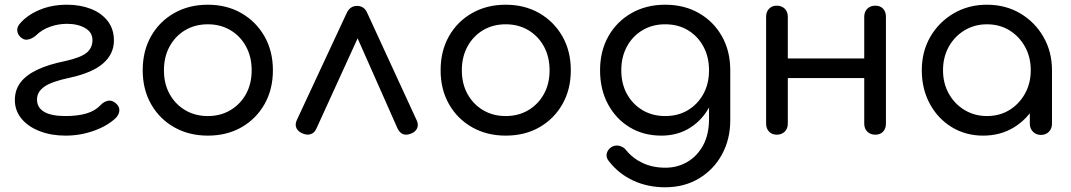

<svg xmlns="http://www.w3.org/2000/svg" viewBox="-20 -571 4542 814"><path d="M258 4Q197 4 148 -15Q99 -34 71 -68Q43 -102 43 -147Q43 -190 67 -221.5Q91 -253 138.5 -275.5Q186 -298 256 -312Q323 -327 347.5 -347.5Q372 -368 372 -401Q372 -434 341 -452Q310 -470 264 -470Q227 -470 192 -457.5Q157 -445 134 -422Q120 -409 103.5 -404.5Q87 -400 76 -407Q58 -418 54 -435.5Q50 -453 62 -468Q92 -505 145 -528Q198 -551 264 -551Q320 -551 365 -533.5Q410 -516 436.5 -482Q463 -448 463 -399Q463 -343 418 -303Q373 -263 278 -242Q197 -225 166.5 -202.5Q136 -180 137 -148Q137 -115 167 -97Q197 -79 258 -79Q309 -79 346.5 -90Q384 -101 407 -126Q419 -139 436 -143.5Q453 -148 470 -134Q486 -121 486 -104.5Q486 -88 473 -73Q439 -39 380.5 -17.5Q322 4 258 4Z M861 4Q781 4 718.5 -31.5Q656 -67 620.5 -129.5Q585 -192 585 -273Q585 -355 620.5 -417.5Q656 -480 718.5 -515.5Q781 -551 861 -551Q941 -551 1003 -515.5Q1065 -480 1101 -417.5Q1137 -355 1137 -273Q1137 -192 1101.5 -129.5Q1066 -67 1004 -31.5Q942 4 861 4ZM861 -79Q915 -79 957 -104Q999 -129 1023 -172.5Q1047 -216 1047 -273Q1047 -330 1023 -374Q999 -418 957 -443Q915 -468 861 -468Q807 -468 765 -443Q723 -418 699 -374Q675 -330 675 -273Q675 -216 699 -172.5Q723 -129 765 -104Q807 -79 861 -79Z M1494 -546Q1508 -546 1519 -539Q1530 -532 1537 -516L1747 -60Q1755 -42 1748.5 -27.5Q1742 -13 1726 -6Q1706 3 1691 -1.5Q1676 -6 1666 -25L1472 -463H1521L1321 -25Q1313 -7 1296.5 -2Q1280 3 1261 -6Q1243 -14 1236.5 -28.5Q1230 -43 1238 -61L1450 -516Q1464 -546 1494 -546Z M2124 4Q2044 4 1981.5 -31.5Q1919 -67 1883.5 -129.5Q1848 -192 1848 -273Q1848 -355 1883.5 -417.5Q1919 -480 1981.5 -515.5Q2044 -551 2124 -551Q2204 -551 2266 -515.5Q2328 -480 2364 -417.5Q2400 -355 2400 -273Q2400 -192 2364.5 -129.5Q2329 -67 2267 -31.5Q2205 4 2124 4ZM2124 -79Q2178 -79 2220 -104Q2262 -129 2286 -172.5Q2310 -216 2310 -273Q2310 -330 2286 -374Q2262 -418 2220 -443Q2178 -468 2124 -468Q2070 -468 2028 -443Q1986 -418 1962 -374Q1938 -330 1938 -273Q1938 -216 1962 -172.5Q1986 -129 2028 -104Q2070 -79 2124 -79Z M2784 4Q2708 4 2649.5 -31.5Q2591 -67 2557.5 -129.5Q2524 -192 2524 -273Q2524 -355 2559.5 -417.5Q2595 -480 2657.5 -515.5Q2720 -551 2800 -551Q2881 -551 2943 -515.5Q3005 -480 3040.5 -417.5Q3076 -355 3076 -273L3022 -265Q3022 -186 2991.5 -125.5Q2961 -65 2907.5 -30.5Q2854 4 2784 4ZM2800 223Q2726 223 2664.5 194.5Q2603 166 2562 113Q2549 98 2552 81.5Q2555 65 2570 54Q2586 43 2604.5 47Q2623 51 2634 65Q2662 100 2704.5 120Q2747 140 2801 140Q2852 140 2894 115.5Q2936 91 2961 45Q2986 -1 2986 -67V-212L3017 -290L3076 -273V-61Q3076 19 3041 83.5Q3006 148 2943.5 185.5Q2881 223 2800 223ZM2800 -79Q2855 -79 2896.5 -104Q2938 -129 2962 -172.5Q2986 -216 2986 -273Q2986 -330 2962 -374Q2938 -418 2896.5 -443Q2855 -468 2800 -468Q2746 -468 2704 -443Q2662 -418 2638 -374Q2614 -330 2614 -273Q2614 -216 2638 -172.5Q2662 -129 2704 -104Q2746 -79 2800 -79Z M3691 0Q3670 0 3657 -13Q3644 -26 3644 -47V-500Q3644 -521 3657 -534Q3670 -547 3691 -547Q3712 -547 3724 -534Q3736 -521 3736 -500V-47Q3736 -26 3724 -13Q3712 0 3691 0ZM3273 0Q3253 0 3240.5 -13Q3228 -26 3228 -47V-500Q3228 -521 3240.5 -534Q3253 -547 3273 -547Q3294 -547 3307 -534Q3320 -521 3320 -500V-47Q3320 -26 3307 -13Q3294 0 3273 0ZM3307 -240V-323H3672V-240Z M4148 4Q4074 4 4015 -32Q3956 -68 3922 -131Q3888 -194 3888 -273Q3888 -353 3924.5 -415.5Q3961 -478 4023.5 -514.5Q4086 -551 4164 -551Q4243 -551 4305 -514.5Q4367 -478 4403.5 -415Q4440 -352 4440 -273L4404 -265Q4404 -189 4370.5 -128Q4337 -67 4279.5 -31.5Q4222 4 4148 4ZM4164 -79Q4218 -79 4259.5 -104.5Q4301 -130 4325.5 -174Q4350 -218 4350 -273Q4350 -329 4325.5 -373Q4301 -417 4259.5 -442.5Q4218 -468 4164 -468Q4112 -468 4069.5 -442.5Q4027 -417 4002.5 -373Q3978 -329 3978 -273Q3978 -218 4002.5 -174Q4027 -130 4069.5 -104.5Q4112 -79 4164 -79ZM4393 1Q4373 1 4359.5 -12.5Q4346 -26 4346 -46V-205L4365 -302L4440 -273V-46Q4440 -26 4427 -12.5Q4414 1 4393 1Z"/></svg>

Font: Comfortaa SemiBold
Style: Regular
Weight: 600
Designer: Johan Aakerlund
Foundry: Johan Aakerlund
Version: Version 3.104; ttfautohint (v1.8.1.43-b0c9)